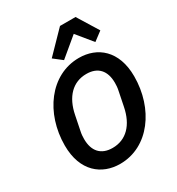

<svg xmlns="http://www.w3.org/2000/svg" viewBox="-221 -1084 1133 1232"><g transform="rotate(-30 345.5 -468.0)"><path d="M413 -948 263 -794 326 -745 464 -860 558 -745 623 -794 528 -948ZM306 12C519 12 664 -192 664 -430C664 -622 550 -710 415 -710C202 -710 56 -506 56 -268C56 -76 171 12 306 12ZM315 -101C230 -101 184 -152 184 -242C184 -258 185 -278 190 -300L211 -404C235 -526 304 -597 405 -597C490 -597 536 -546 536 -456C536 -440 535 -420 530 -398L509 -294C485 -172 416 -101 315 -101Z"/></g></svg>

Font: Braiins Sans SemiBold
Style: Italic
Weight: 600
Italic angle: -11.31°
Designer: Mike Abbink, Paul van der Laan, Pieter van Rosmalen, Jiri Chlebus, Lubos Buracinsky
Foundry: Bold Monday, Sudetype
Version: Version 1.000;hotconv 1.0.109;makeotfexe 2.5.65596